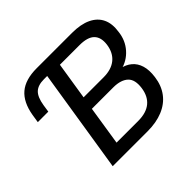

<svg xmlns="http://www.w3.org/2000/svg" viewBox="-165 -902 1100 1100"><g transform="rotate(-45 385.0 -352.5)"><path d="M168 0 268 -631H242Q193 -631 168.5 -607.5Q144 -584 135 -528L128 -482H43L51 -533Q66 -621 115.5 -663Q165 -705 257 -705H543Q614 -705 660 -683Q706 -661 725.5 -620Q745 -579 736 -520Q729 -458 690 -414Q651 -370 594 -357L595 -365Q632 -358 658.5 -336Q685 -314 696 -277.5Q707 -241 700 -190Q692 -129 660 -86.5Q628 -44 574.5 -22Q521 0 450 0ZM279 -80H454Q520 -80 557 -110.5Q594 -141 602 -200Q606 -230 601 -252Q596 -274 581.5 -288Q567 -302 544 -309.5Q521 -317 490 -317H316ZM329 -397H491Q554 -397 591.5 -427.5Q629 -458 637 -516Q644 -570 616.5 -597.5Q589 -625 524 -625H365Z"/></g></svg>

Font: Nunito Sans 10pt SemiCondensed SemiBold
Style: Italic
Weight: 600
Width: 4
Italic angle: -9°
Designer: Vernon Adams
Foundry: Vernon Adams
Version: Version 3.101;gftools[0.9.27]